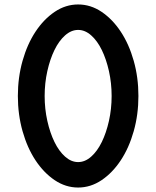

<svg xmlns="http://www.w3.org/2000/svg" viewBox="-20 -830 700 860"><path d="M600 -400Q600 -317 579 -242.5Q558 -168 521 -112Q484 -56 435 -23Q386 10 330 10Q274 10 225 -23Q176 -56 139 -112Q102 -168 81 -242.5Q60 -317 60 -400Q60 -483 81 -557.5Q102 -632 139 -688Q176 -744 225 -777Q274 -810 330 -810Q386 -810 435 -777Q484 -744 521 -688Q558 -632 579 -557.5Q600 -483 600 -400ZM480 -400Q480 -458 468 -511.5Q456 -565 436 -606Q416 -647 388.5 -671.5Q361 -696 330 -696Q299 -696 271.5 -671.5Q244 -647 224 -606Q204 -565 192 -511.5Q180 -458 180 -400Q180 -342 192 -288.5Q204 -235 224 -194Q244 -153 271.5 -128.5Q299 -104 330 -104Q361 -104 388.5 -128.5Q416 -153 436 -194Q456 -235 468 -288.5Q480 -342 480 -400Z"/></svg>

Font: Gauge Heavy
Style: Heavy
Weight: 900
Designer: Daniel Pimley
Foundry: Daniel Pimley
Version: Version 2.0